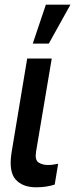

<svg xmlns="http://www.w3.org/2000/svg" viewBox="-20 -797 322 824"><path d="M96.7 -545.9H202.1L134.8 -146.5Q128.9 -110.4 145.5 -99.6Q162.1 -88.9 186.5 -88.9Q198.2 -88.9 210.2 -90.8Q222.2 -92.8 229.5 -94.2L214.8 -4.9Q200.2 0 180.2 3.4Q160.2 6.8 134.8 6.8Q77.1 6.8 47.1 -26.6Q17.1 -60.1 29.3 -140.6ZM120.6 -609.9 176.8 -776.9H282.2L189.5 -609.9Z"/></svg>

Font: Inter Tight Medium
Style: Italic
Weight: 500
Italic angle: -9.39999°
Designer: Rasmus Andersson
Foundry: rsms
Version: Version 3.004